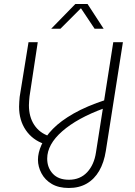

<svg xmlns="http://www.w3.org/2000/svg" viewBox="-20 -720 673 956"><path d="M323 216Q272 216 238 196Q204 176 186.5 143Q169 110 169 75Q169 41 186.5 1.5Q204 -38 243 -78Q282 -118 347 -155Q412 -192 507 -223L496 -180Q365 -132 290 -66.5Q215 -1 215 70Q215 115 243 145Q271 175 323 175Q379 175 414 137.5Q449 100 458 38L544 -510H592L507 31Q498 89 474 130.5Q450 172 412 194Q374 216 323 216ZM201 -3Q142 -23 108.5 -72Q75 -121 75 -189Q75 -200 76 -214Q77 -228 78 -238L122 -510H168L127 -240Q126 -230 125 -217.5Q124 -205 124 -196Q124 -138 150.5 -98Q177 -58 225 -42ZM235 -577 355 -700H416L496 -577H451L383 -679L281 -577Z"/></svg>

Font: MuseoModerno ExtraLight
Style: Italic
Weight: 250
Italic angle: -9°
Designer: Pablo Cosgaya, Héctor Gatti, Marcela Romero, and the Authors of The MuseoModerno Project.
Foundry: Omnibus-Type Team
Version: Version 1.003